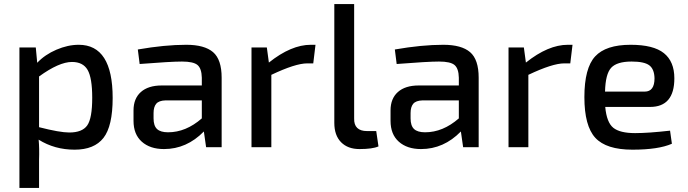

<svg xmlns="http://www.w3.org/2000/svg" viewBox="-20 -720 3365 939"><path d="M155 -488 162 -413Q200 -453 256 -477Q312 -501 365 -501Q531 -501 531 -241Q531 -103 486 -45.5Q441 12 345 12Q247 12 169 -37Q173 5 171 62V199H75V-488ZM171 -346V-98Q272 -72 319 -72Q382 -72 406.5 -106.5Q431 -141 431 -242Q431 -339 408.5 -378Q386 -417 332 -417Q269 -417 171 -346Z M663 -407 654 -478Q786 -501 891 -501Q980 -501 1022 -465Q1064 -429 1064 -340V0H988L977 -77Q893 9 782 9Q714 9 673.5 -27Q633 -63 633 -129V-180Q633 -238 669 -270Q705 -302 771 -302H967V-340Q966 -385 946 -402Q926 -419 870 -419Q815 -419 663 -407ZM731 -167V-141Q731 -105 748 -89Q765 -73 802 -73Q889 -73 967 -141V-229H789Q757 -228 744 -212.5Q731 -197 731 -167Z M1523 -501 1512 -410H1482Q1425 -410 1307 -354V0H1210V-488H1285L1295 -414Q1404 -501 1500 -501Z M1712 -700V-141Q1711 -110 1727 -94.5Q1743 -79 1775 -79H1820L1831 -4Q1802 9 1738 9Q1681 9 1648 -24.5Q1615 -58 1615 -119V-700Z M1920 -407 1911 -478Q2043 -501 2148 -501Q2237 -501 2279 -465Q2321 -429 2321 -340V0H2245L2234 -77Q2150 9 2039 9Q1971 9 1930.5 -27Q1890 -63 1890 -129V-180Q1890 -238 1926 -270Q1962 -302 2028 -302H2224V-340Q2223 -385 2203 -402Q2183 -419 2127 -419Q2072 -419 1920 -407ZM1988 -167V-141Q1988 -105 2005 -89Q2022 -73 2059 -73Q2146 -73 2224 -141V-229H2046Q2014 -228 2001 -212.5Q1988 -197 1988 -167Z M2780 -501 2769 -410H2739Q2682 -410 2564 -354V0H2467V-488H2542L2552 -414Q2661 -501 2757 -501Z M3159 -197H2940Q2947 -121 2979.5 -95Q3012 -69 3086 -69Q3151 -69 3257 -81L3266 -17Q3200 12 3073 12Q2945 12 2891.5 -46Q2838 -104 2838 -245Q2838 -387 2890.5 -444Q2943 -501 3064 -501Q3176 -501 3227 -460Q3278 -419 3278 -337Q3278 -197 3159 -197ZM2939 -272H3133Q3181 -272 3181 -337Q3180 -382 3155.5 -400.5Q3131 -419 3069 -419Q2997 -419 2969 -388.5Q2941 -358 2939 -272Z"/></svg>

Font: Exo 2.0 Medium
Style: Regular
Weight: 500
Designer: Natanael Gama
Version: Version 1.001;PS 001.001;hotconv 1.0.70;makeotf.lib2.5.58329